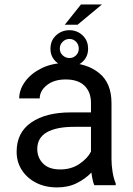

<svg xmlns="http://www.w3.org/2000/svg" viewBox="-20 -815 584 845"><path d="M395 0Q390.6 -9.8 387.5 -24.7Q384.3 -39.6 382.3 -55.7Q356.9 -28.8 318.8 -9.5Q280.8 9.8 231.9 9.8Q178.2 9.8 137.9 -11.2Q97.7 -32.2 75.4 -67.6Q53.2 -103 53.2 -147Q53.2 -231.9 117.7 -276.1Q182.1 -320.3 291 -320.3H380.4V-362.3Q380.4 -409.2 352.3 -437.3Q324.2 -465.3 269 -465.3Q217.8 -465.3 186.3 -440.2Q154.8 -415 154.8 -381.8H64.5Q64.5 -419.9 90.3 -455.8Q116.2 -491.7 163.3 -514.9Q210.4 -538.1 274.4 -538.1Q360.4 -538.1 415.5 -494.1Q470.7 -450.2 470.7 -361.3V-115.2Q470.7 -88.9 475.3 -59.1Q480 -29.3 489.3 -7.8V0ZM245.1 -69.3Q293.9 -69.3 329.8 -93.8Q365.7 -118.2 380.4 -147.9V-256.8H305.7Q228 -256.8 186 -232.7Q144 -208.5 144 -159.2Q144 -121.6 169.4 -95.5Q194.8 -69.3 245.1 -69.3ZM265.1 -706.1 336.4 -795.4H428.7L321.3 -706.1ZM202.1 -600.6Q202.1 -636.7 226.8 -659.4Q251.5 -682.1 285.6 -682.1Q319.3 -682.1 343.5 -659.4Q367.7 -636.7 367.7 -600.6Q367.7 -565.4 343.5 -543.2Q319.3 -521 285.6 -521Q251.5 -521 226.8 -543.2Q202.1 -565.4 202.1 -600.6ZM243.2 -600.6Q243.2 -583.5 255.9 -571.5Q268.6 -559.6 285.6 -559.6Q302.7 -559.6 314.7 -571.5Q326.7 -583.5 326.7 -600.6Q326.7 -619.1 314.7 -631.3Q302.7 -643.6 285.6 -643.6Q268.6 -643.6 255.9 -631.3Q243.2 -619.1 243.2 -600.6Z"/></svg>

Font: Vazirmatn RD UI FD
Style: Regular
Weight: 400
Designer: Saber Rastikerdar
Foundry: Saber Rastikerdar
Version: Version 33.003